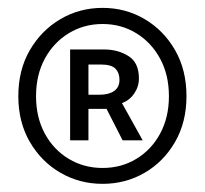

<svg xmlns="http://www.w3.org/2000/svg" viewBox="-20 -817 513 480"><path d="M236.5 -357.4Q179 -357.4 131.3 -385Q83.5 -412.6 54.7 -462Q25.8 -511.5 25.8 -576.6Q25.8 -642.2 54.7 -691.8Q83.5 -741.3 131.3 -769.3Q179 -797.3 236.5 -797.3Q294 -797.3 341.5 -769.3Q389.1 -741.3 417.6 -691.8Q446.2 -642.2 446.2 -576.6Q446.2 -511.5 417.6 -462Q389.1 -412.6 341.5 -385Q294 -357.4 236.5 -357.4ZM236.5 -397.1Q283.3 -397.1 320.9 -419.9Q358.5 -442.6 380.4 -483.1Q402.3 -523.6 402.3 -576.6Q402.3 -629.6 380.4 -670.2Q358.5 -710.7 320.9 -733.8Q283.3 -757 236.5 -757Q189.7 -757 151.8 -733.8Q113.9 -710.7 92 -670.2Q70.1 -629.6 70.1 -576.6Q70.1 -523.6 92 -483.1Q113.9 -442.6 151.8 -419.9Q189.7 -397.1 236.5 -397.1ZM155.3 -466.2V-693.3H240.4Q274.9 -693.3 301.1 -676.9Q327.3 -660.6 327.3 -620.7Q327.3 -600.5 315.5 -583.2Q303.6 -565.9 284.9 -559.3L336.7 -466.2H286.5L246.4 -544.8H201.1V-466.2ZM201.1 -580.2H229.5Q251.9 -580.2 265.3 -589.5Q278.7 -598.9 278.7 -617.6Q278.7 -634.8 268.6 -645.3Q258.4 -655.7 232.3 -655.7H201.1Z"/></svg>

Font: Noto Sans JP
Style: Regular
Weight: 100
Designer: Ryoko NISHIZUKA 西塚涼子 (kana, bopomofo & ideographs); Paul D. Hunt (Latin, Greek & Cyrillic); Sandoll Communications 산돌커뮤니
Foundry: Adobe
Version: Version 2.004;hotconv 1.0.118;makeotfexe 2.5.65603